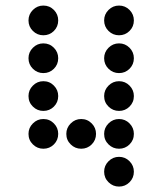

<svg xmlns="http://www.w3.org/2000/svg" viewBox="-20 -689 587 694"><path d="M190.4 -615.2Q190.4 -592.8 174.8 -577.1Q159.2 -561.5 136.7 -561.5Q114.7 -561.5 98.9 -577.1Q83 -592.8 83 -615.2Q83 -637.2 98.9 -653.1Q114.7 -668.9 136.7 -668.9Q159.2 -668.9 174.8 -653.1Q190.4 -637.2 190.4 -615.2ZM463.9 -615.2Q463.9 -592.8 448.2 -577.1Q432.6 -561.5 410.2 -561.5Q388.2 -561.5 372.3 -577.1Q356.4 -592.8 356.4 -615.2Q356.4 -637.2 372.3 -653.1Q388.2 -668.9 410.2 -668.9Q432.6 -668.9 448.2 -653.1Q463.9 -637.2 463.9 -615.2ZM190.4 -478.5Q190.4 -456.1 174.8 -440.4Q159.2 -424.8 136.7 -424.8Q114.7 -424.8 98.9 -440.4Q83 -456.1 83 -478.5Q83 -500.5 98.9 -516.4Q114.7 -532.2 136.7 -532.2Q159.2 -532.2 174.8 -516.4Q190.4 -500.5 190.4 -478.5ZM463.9 -478.5Q463.9 -456.1 448.2 -440.4Q432.6 -424.8 410.2 -424.8Q388.2 -424.8 372.3 -440.4Q356.4 -456.1 356.4 -478.5Q356.4 -500.5 372.3 -516.4Q388.2 -532.2 410.2 -532.2Q432.6 -532.2 448.2 -516.4Q463.9 -500.5 463.9 -478.5ZM190.4 -341.8Q190.4 -319.3 174.8 -303.7Q159.2 -288.1 136.7 -288.1Q114.7 -288.1 98.9 -303.7Q83 -319.3 83 -341.8Q83 -363.8 98.9 -379.6Q114.7 -395.5 136.7 -395.5Q159.2 -395.5 174.8 -379.6Q190.4 -363.8 190.4 -341.8ZM463.9 -341.8Q463.9 -319.3 448.2 -303.7Q432.6 -288.1 410.2 -288.1Q388.2 -288.1 372.3 -303.7Q356.4 -319.3 356.4 -341.8Q356.4 -363.8 372.3 -379.6Q388.2 -395.5 410.2 -395.5Q432.6 -395.5 448.2 -379.6Q463.9 -363.8 463.9 -341.8ZM190.4 -205.1Q190.4 -182.6 174.8 -167Q159.2 -151.4 136.7 -151.4Q114.7 -151.4 98.9 -167Q83 -182.6 83 -205.1Q83 -227.1 98.9 -242.9Q114.7 -258.8 136.7 -258.8Q159.2 -258.8 174.8 -242.9Q190.4 -227.1 190.4 -205.1ZM327.1 -205.1Q327.1 -182.6 311.5 -167Q295.9 -151.4 273.4 -151.4Q251.5 -151.4 235.6 -167Q219.7 -182.6 219.7 -205.1Q219.7 -227.1 235.6 -242.9Q251.5 -258.8 273.4 -258.8Q295.9 -258.8 311.5 -242.9Q327.1 -227.1 327.1 -205.1ZM463.9 -205.1Q463.9 -182.6 448.2 -167Q432.6 -151.4 410.2 -151.4Q388.2 -151.4 372.3 -167Q356.4 -182.6 356.4 -205.1Q356.4 -227.1 372.3 -242.9Q388.2 -258.8 410.2 -258.8Q432.6 -258.8 448.2 -242.9Q463.9 -227.1 463.9 -205.1ZM463.9 -68.4Q463.9 -45.9 448.2 -30.3Q432.6 -14.6 410.2 -14.6Q388.2 -14.6 372.3 -30.3Q356.4 -45.9 356.4 -68.4Q356.4 -90.3 372.3 -106.2Q388.2 -122.1 410.2 -122.1Q432.6 -122.1 448.2 -106.2Q463.9 -90.3 463.9 -68.4Z"/></svg>

Font: DatDot
Style: Regular
Weight: 400
Designer: GGBot
Version: 1.00